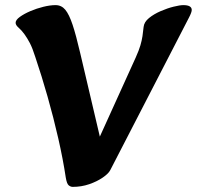

<svg xmlns="http://www.w3.org/2000/svg" viewBox="-20 -716 769 750"><path d="M264 14Q256 14 248.5 8Q241 2 237 -22Q226 -95 207.5 -176Q189 -257 166 -338Q143 -419 118 -493Q107 -528 96.5 -548Q86 -568 75 -583Q64 -598 52.5 -608Q41 -618 41 -627Q41 -638 57.5 -650Q74 -662 98.5 -672.5Q123 -683 149.5 -689.5Q176 -696 197 -696Q220 -696 235 -678Q250 -660 263.5 -619.5Q277 -579 293 -510L391 -93L324 -81L510 -491Q523 -520 528.5 -539Q534 -558 536.5 -574.5Q539 -591 541 -611Q543 -630 562 -645.5Q581 -661 607.5 -672.5Q634 -684 658.5 -690Q683 -696 696 -696Q729 -696 729 -677Q729 -668 718 -647L411 -52Q404 -38 381.5 -22.5Q359 -7 328.5 3.5Q298 14 264 14Z"/></svg>

Font: Alkatra
Style: Regular
Weight: 400
Designer: Suman Bhandary
Version: Version 1.100;gftools[0.9.22]